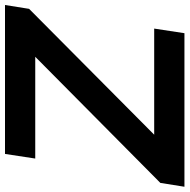

<svg xmlns="http://www.w3.org/2000/svg" viewBox="-22 -724 740 749"><g transform="rotate(-90 347.5 -350.0)"><path d="M702 -700 687 -606 196 -118H610L592 0H-7L8 -94L500 -582H103L121 -700Z"/></g></svg>

Font: Gontserrat Medium
Style: Italic
Weight: 500
Italic angle: -11.3°
Designer: Julieta Ulanovsky
Foundry: Julieta Ulanovsky
Version: Version 6.001